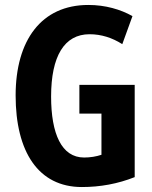

<svg xmlns="http://www.w3.org/2000/svg" viewBox="-20 -744 614 774"><path d="M300 -402V-286H389V-120C368 -113 344 -109 319 -109C228 -109 186 -205 186 -355C186 -517 239 -606 341 -606C388 -606 432 -592 473 -566L514 -679C466 -706 405 -724 336 -724C147 -724 43 -582 43 -359C43 -133 134 10 310 10C384 10 455 -3 523 -30V-402Z"/></svg>

Font: Noto Sans Devanagari ExtraCondensed
Style: Bold
Weight: 700
Width: 2
Designer: Jelle Bosma - Monotype Design Team
Foundry: Monotype Imaging Inc.
Version: Version 2.004